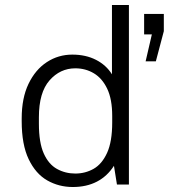

<svg xmlns="http://www.w3.org/2000/svg" viewBox="-20 -740 677 770"><path d="M564 -494 589 -602H558V-684H637V-615L605 -494ZM272 10Q216 10 169.5 -16.5Q123 -43 95 -101.5Q67 -160 67 -254V-265Q67 -347 94.5 -404Q122 -461 168 -491Q214 -521 270 -521Q324 -521 365 -500Q406 -479 429 -442V-720H497V0H449L437 -75Q410 -33 368.5 -11.5Q327 10 272 10ZM282 -44Q322 -44 355.5 -63Q389 -82 409.5 -127Q430 -172 430 -249V-275Q430 -342 410 -384Q390 -426 356.5 -446Q323 -466 282 -466Q221 -466 178.5 -417.5Q136 -369 136 -270V-244Q136 -168 155.5 -124.5Q175 -81 208.5 -62.5Q242 -44 282 -44Z"/></svg>

Font: Chivo ExtraLight
Style: Regular
Weight: 250
Designer: Hector Gatti
Foundry: Omnibus-Type
Version: Version 2.002